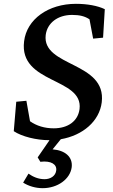

<svg xmlns="http://www.w3.org/2000/svg" viewBox="-20 -722 591 1004"><path d="M237 11H239L177 101L191 124C248 117 278 138 274 169C271 198 244 215 213 215C181 215 153 203 129 186L101 233C129 251 166 262 203 262C281 262 347 215 355 152C361 98 320 64 255 59L298 6C414 -14 500 -89 512 -187C538 -401 199 -371 219 -539C227 -602 282 -644 357 -644C397 -644 424 -637 448 -621L467 -520L519 -525L528 -674C491 -692 436 -702 377 -702C233 -702 120 -622 106 -506C78 -282 416 -318 396 -152C388 -89 336 -51 261 -51C213 -51 171 -64 137 -88L118 -195L65 -190L52 -36C94 -8 170 11 237 11Z"/></svg>

Font: TPK Tissa Web Medium
Style: Italic
Weight: 500
Italic angle: -7°
Designer: Jacques Le Bailly, Suppakit Chalermlarp | Katatrad Co.,Ltd.
Foundry: Jacques Le Bailly, Cadson Demak Co.,Ltd.
Version: Version 5.000;Glyphs 3.1.2 (3151)